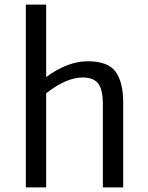

<svg xmlns="http://www.w3.org/2000/svg" viewBox="-20 -820 648 840"><path d="M364 -552Q453 -552 486 -506Q519 -460 519 -372V0H430V-364Q430 -427 410 -454Q390 -481 341 -481Q271 -481 182 -412V0H93V-800H182V-483Q276 -552 364 -552Z"/></svg>

Font: Martel Sans
Style: Regular
Weight: 400
Designer: Dan Reynolds and Mathieu Réguer
Foundry: Dan Reynolds and Mathieu Réguer
Version: Version 1.001;PS 001.001;hotconv 1.0.70;makeotf.lib2.5.58329